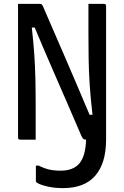

<svg xmlns="http://www.w3.org/2000/svg" viewBox="-20 -720 640 990"><path d="M164 0H84Q73 0 73 -11V-700H185Q192 -700 196 -696.5Q200 -693 206 -677Q218 -649 243 -591.5Q268 -534 301 -458Q334 -382 370.5 -296.5Q407 -211 442 -128H457Q447 -213 442.5 -283Q438 -353 437 -416.5Q436 -480 436 -545V-700H516Q527 -700 527 -689V0Q527 121 471.5 185.5Q416 250 304 250Q257 250 218 240Q179 230 168 220Q165 217 165 212V134H180Q205 147 231 153.5Q257 160 293 160Q358 160 389.5 122.5Q421 85 424 0Q415 0 410 -3.5Q405 -7 398 -23Q367 -96 328 -185.5Q289 -275 245.5 -375Q202 -475 159 -578H144Q152 -507 156.5 -443.5Q161 -380 162.5 -312.5Q164 -245 164 -161Z"/></svg>

Font: Recursive Mn Lnr St
Style: Regular
Weight: 400
Monospace: yes
Version: Version 1.079;hotconv 1.0.112;makeotfexe 2.5.65598; ttfautoh